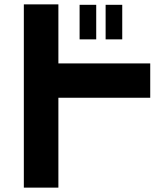

<svg xmlns="http://www.w3.org/2000/svg" viewBox="-20 -766 761 878"><path d="M344 -586H420V-744H344ZM89 92H247V-319H667V-476H247V-746H89ZM463 -586H539V-744H463Z"/></svg>

Font: コーポレート・ロゴ ver3 Bold
Style: Regular
Weight: 700
Designer: [KANA_main] LOGOTYPE.JP [Source Han Sans] Ryoko NISHIZUKA 西塚涼子 (kana, bopomofo & ideographs); Paul D. Hunt (Latin, Greek
Version: Version 12.001;FEAKit 1.0